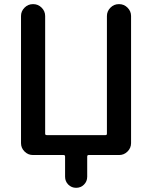

<svg xmlns="http://www.w3.org/2000/svg" viewBox="-20 -774 734 932"><path d="M558.6 -753.9Q582 -753.9 599.1 -736.8Q616.2 -719.7 616.2 -696.3V-79.1Q616.2 -55.7 599.1 -38.6Q582 -21.5 558.6 -21.5H410.2Q403.3 -21.5 403.3 -13.7V84Q403.3 106.4 387.7 122.1Q372.1 137.7 349.6 137.7Q327.1 137.7 311.5 122.1Q295.9 106.4 295.9 84V-13.7Q295.9 -21.5 289.1 -21.5H139.6Q116.2 -21.5 99.1 -38.6Q82 -55.7 82 -79.1V-696.3Q82 -719.7 99.1 -736.8Q116.2 -753.9 139.6 -753.9H141.6Q165 -753.9 182.1 -736.8Q199.2 -719.7 199.2 -696.3V-125Q199.2 -118.2 207 -118.2H492.2Q499 -118.2 499 -125V-696.3Q499 -719.7 516.1 -736.8Q533.2 -753.9 556.6 -753.9Z"/></svg>

Font: Gen Jyuu Gothic P Medium
Style: Regular
Weight: 500
Designer: [Source Han Sans]
Ryoko NISHIZUKA  (kana & ideographs); Paul D. Hunt (Latin, Greek & Cyrillic); Wenlong ZHANG  (bopomofo
Version: Version 1.002.20150607